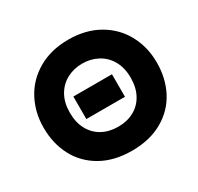

<svg xmlns="http://www.w3.org/2000/svg" viewBox="-160 -935 1170 1137"><g transform="rotate(-30 425.0 -366.5)"><path d="M227 -366Q227 -299 253.5 -250.5Q280 -202 327 -176.5Q374 -151 435 -151Q496 -151 543 -176.5Q590 -202 616.5 -250.5Q643 -299 643 -366Q643 -434 615.5 -482.5Q588 -531 540.5 -556.5Q493 -582 435 -582Q377 -582 329.5 -556.5Q282 -531 254.5 -482.5Q227 -434 227 -366ZM48 -367Q48 -472 94.5 -558.5Q141 -645 229 -695.5Q317 -746 435 -746Q553 -746 641 -695.5Q729 -645 775.5 -558.5Q822 -472 822 -367Q822 -259 777 -173Q732 -87 644.5 -37Q557 13 435 13Q313 13 225.5 -37Q138 -87 93 -173Q48 -259 48 -367ZM557 -439V-285H293V-439Z"/></g></svg>

Font: Kreadon
Style: Regular
Weight: 400
Designer: kohakuno
Foundry: StudioGnu
Version: Version 1.000;Glyphs 3.1.2 (3151)